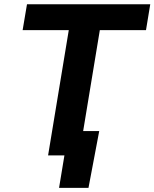

<svg xmlns="http://www.w3.org/2000/svg" viewBox="-20 -748 743 924"><path d="M88.9 -603 109.9 -727.5H703.1L682.6 -603H460.4L360.8 0H211.4L311 -603ZM264.2 156.2 290 0H248L267.6 -117.2H457.5L405.8 156.2Z"/></svg>

Font: Inter 18pt
Style: Bold Italic
Weight: 700
Italic angle: -9.3988°
Designer: Rasmus Andersson
Foundry: rsms
Version: Version 4.001;git-66647c0bb